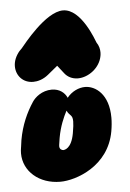

<svg xmlns="http://www.w3.org/2000/svg" viewBox="-46 -598 432 637"><g transform="rotate(-5 170.5 -280.0)"><path d="M68.8 -335.5C83.4 -335.5 101.7 -340.2 119.3 -354.5L152.5 -381.8L173.9 -354.5C182.9 -342.9 198.1 -334.1 217.7 -334.1C252.8 -334.1 291.5 -362.6 298.4 -401.8C299.1 -405.6 299.5 -409.5 299.5 -413.6C299.5 -424.4 296.8 -436.1 289.3 -446.8C286.1 -453.9 248.8 -563.1 187.5 -563.1C129.2 -563.1 51.4 -462.5 40.4 -449.6C29.6 -440.2 16.9 -422.8 13.5 -403.4C12.8 -399.6 12.5 -395.8 12.5 -392C12.5 -361.4 34.5 -335.5 68.8 -335.5ZM127.5 -304.5C94.6 -304.5 71.2 -284 61.8 -269.3C40.2 -236.4 21.7 -196.7 12.8 -146.4C11.7 -140 10.8 -134.1 9.7 -123.8L9.3 -121.5C8.2 -115 7.6 -108.7 7.6 -102.5C7.6 -42.5 59.4 2.5 129.8 2.5C182 2.5 292.3 -35 312.5 -149.5C315.4 -166.1 316.7 -181.1 316.7 -194.7C316.7 -273.3 272.6 -303.6 238.3 -303.6C217.8 -303.6 194.3 -293.4 178 -272.9C170.7 -290 153.4 -304.5 127.5 -304.5ZM184.8 -154.3C175.7 -102.7 151.9 -101.7 148.6 -101.3C143.1 -101.6 135.9 -105.2 135.9 -115.4C135.9 -116.8 136.1 -118.3 136.3 -120C137.5 -126.6 138 -132.3 139.7 -142.4C146.6 -181.5 159.7 -210.3 170.3 -230.7C179.5 -211.8 189.4 -216.4 189.4 -193.5C189.4 -185.1 188.1 -172.8 184.8 -154.3Z"/></g></svg>

Font: TudorRose
Style: BoldOblique
Weight: 500
Version: Version 001.000